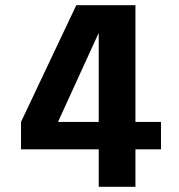

<svg xmlns="http://www.w3.org/2000/svg" viewBox="-20 -720 690 740"><path d="M360.5 0V-144.5H61V-250L274 -700H502V-250H600.5V-144.5H502V0ZM203.5 -250H360.5V-606.5H366.5Z"/></svg>

Font: Trispace Thin SemiBold
Style: Regular
Weight: 600
Version: Version 1.210